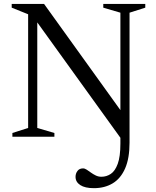

<svg xmlns="http://www.w3.org/2000/svg" viewBox="-20 -695 793 976"><path d="M621 -95 617 40 153 -604 169.5 -622V-44.5L256.5 -19V0H43V-19L123 -44.5V-622.5L39.5 -656V-675H204ZM638.5 30Q638.5 110 616 161.2Q593.5 212.5 552.8 237Q512 261.5 457.5 261.5Q412 261.5 388 245.8Q364 230 364 204Q364 187 373.8 174Q383.5 161 402 161Q411 161 420.8 167.5Q430.5 174 442 182.2Q453.5 190.5 466.8 197Q480 203.5 495.5 203.5Q521.5 203.5 543.2 189Q565 174.5 578.5 137.8Q592 101 592 34.5V-630.5L505 -656V-675H718.5V-656L638.5 -630.5Z"/></svg>

Font: Newsreader 24pt
Style: Regular
Weight: 400
Designer: Hugues Gentile
Foundry: Production Type
Version: Version 1.003